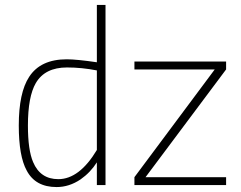

<svg xmlns="http://www.w3.org/2000/svg" viewBox="-20 -749 977 777"><path d="M209 8Q123 8 88 -59Q56 -117 56 -241Q56 -374 98 -438Q144 -509 250 -509Q290 -509 372 -497V-729H407V0H372V-92Q346 -51 306 -23Q260 8 209 8ZM216 -24Q301 -24 372 -142V-464Q311 -476 251 -476Q162 -476 125 -413Q93 -358 93 -241Q93 -142 114 -93Q143 -24 216 -24ZM895 0H524V-32L849 -468H524V-500H895V-468L569 -32H895Z"/></svg>

Font: Storia Sans Thin
Style: Regular
Weight: 100
Designer: Accademia di Belle Arti di Urbino and others
Foundry: Accademia di Belle Arti di Urbino and others.
Version: Version 60.001;May 25, 2020;FontCreator 12.0.0.2522 64-bit